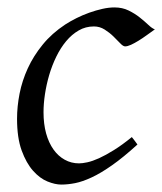

<svg xmlns="http://www.w3.org/2000/svg" viewBox="-20 -477 437 517"><path d="M397 -397.9Q386.7 -390.6 375.2 -382.3Q363.8 -374 353 -367.4Q342.3 -360.8 332.8 -356.4Q323.2 -352.1 316.9 -352.1Q311.5 -352.1 303.7 -360.4Q295.9 -368.7 285.4 -378.9Q274.9 -389.2 261.7 -397.5Q248.5 -405.8 232.9 -405.8Q210.4 -405.8 191.9 -395Q173.3 -384.3 158.2 -366.2Q143.1 -348.1 131.6 -324.5Q120.1 -300.8 112.5 -275.1Q105 -249.5 101.1 -223.6Q97.2 -197.8 97.2 -174.8Q97.2 -143.1 104.2 -117.7Q111.3 -92.3 124 -74.5Q136.7 -56.6 154.3 -46.9Q171.9 -37.1 192.9 -37.1Q201.7 -37.1 215.3 -40Q229 -43 246.8 -51Q264.6 -59.1 286.6 -72.8Q308.6 -86.4 335 -107.9Q338.9 -102.5 343.3 -97.2Q347.7 -91.8 350.1 -87.9Q312 -53.2 281.7 -32Q251.5 -10.7 226.8 0.7Q202.1 12.2 182.4 16.1Q162.6 20 145 20Q128.4 20 107.9 11.7Q87.4 3.4 69.1 -17.1Q50.8 -37.6 38.3 -71.8Q25.9 -106 25.9 -157.2Q25.9 -189.9 32.7 -224.9Q39.6 -259.8 54.9 -293.2Q70.3 -326.7 95 -356.9Q119.6 -387.2 155.8 -411.1Q169.4 -419.9 186 -428.2Q202.6 -436.5 220.5 -442.9Q238.3 -449.2 255.6 -453.1Q272.9 -457 288.1 -457Q309.6 -457 326.4 -448.7Q343.3 -440.4 356.4 -429.9Q369.6 -419.4 379.6 -409.9Q389.6 -400.4 397 -397.9Z"/></svg>

Font: Gentium Plus Viet
Style: Italic
Weight: 400
Italic angle: -8°
Designer: J. Victor Gaultney, Annie Olsen, Iska Routamaa, Becca Hirsbrunner
Foundry: SIL International
Version: Version 5.000